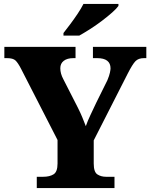

<svg xmlns="http://www.w3.org/2000/svg" viewBox="-20 -951 761 971"><path d="M166 0V-57H199Q231 -57 251 -69.5Q271 -82 271 -124V-243L86 -604Q71 -633 58.5 -645Q46 -657 15 -657H2V-714H362V-657H351Q320 -657 302.5 -643.5Q285 -630 285 -606Q285 -579 300 -551L374 -406Q388 -378 396.5 -357Q405 -336 414 -313Q423 -339 437.5 -369.5Q452 -400 467 -432L523 -545Q533 -569 536 -584Q539 -599 539 -605Q539 -657 471 -657H450V-714H720V-657H708Q680 -657 665 -641.5Q650 -626 626 -579L454 -241V-124Q454 -81 472.5 -69Q491 -57 516 -57H559V0ZM301 -784Q316 -803 335.5 -829Q355 -855 373 -882Q391 -909 402 -931H579V-921Q570 -908 547.5 -888Q525 -868 496 -846Q467 -824 436.5 -804.5Q406 -785 381 -771H301Z"/></svg>

Font: Noto Serif Devanagari ExtraBold
Style: Regular
Weight: 800
Designer: Universal Thirst, Indian Type Foundry and the Monotype Design Team
Foundry: Monotype Imaging Inc.
Version: Version 2.004; ttfautohint (v1.8.4.7-5d5b)